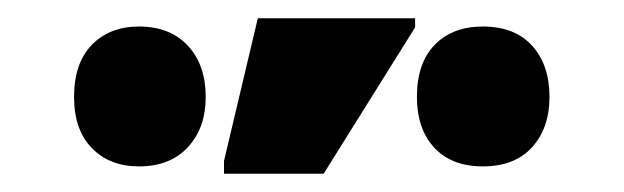

<svg xmlns="http://www.w3.org/2000/svg" viewBox="-20 -796 682 210"><path d="M225 -606V-620L262 -776H434V-766L334 -606ZM132 -614Q100 -614 80.5 -634Q61 -654 61 -690Q61 -727 80.5 -747Q100 -767 132 -767Q166 -767 185.5 -746Q205 -725 205 -690Q205 -656 185.5 -635Q166 -614 132 -614ZM508 -614Q474 -614 455 -634.5Q436 -655 436 -690Q436 -727 455.5 -747Q475 -767 508 -767Q543 -767 562 -746Q581 -725 581 -690Q581 -656 562 -635Q543 -614 508 -614Z"/></svg>

Font: Noto Sans ExtraCondensed Black
Style: Regular
Weight: 900
Width: 2
Designer: Monotype Design Team
Foundry: Monotype Imaging Inc.
Version: Version 2.013; ttfautohint (v1.8.4.7-5d5b)